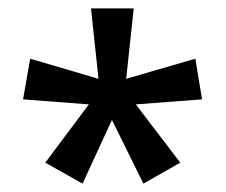

<svg xmlns="http://www.w3.org/2000/svg" viewBox="-20 -780 538 458"><path d="M299 -760H197L215 -592L52 -640L35 -543L192 -531L88 -392L177 -342L247 -494L322 -342L410 -392L304 -531L462 -543L446 -640L281 -592Z"/></svg>

Font: Noto Sans Lao Looped SemiCondensed Medium
Style: Regular
Weight: 500
Width: 4
Designer: Mark Frömberg, Ben Mitchell
Foundry: The Fontpad Ltd
Version: Version 1.002